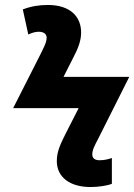

<svg xmlns="http://www.w3.org/2000/svg" viewBox="-20 -744 541 774"><path d="M345 10C378 10 414 4 431 -3V-107C419 -103 402 -98 382 -98C362 -98 352 -106 352 -122C352 -141 364 -162 377 -187L501 -434H236L273 -507C296 -550 307 -581 307 -613C307 -678 262 -724 173 -724C136 -724 103 -718 72 -706L94 -605C109 -612 123 -616 136 -616C155 -616 168 -608 168 -592C168 -572 154 -548 143 -525L33 -308H297L245 -206C225 -166 209 -134 209 -95C209 -28 264 10 345 10Z"/></svg>

Font: BC Sans
Style: Bold Italic
Weight: 700
Italic angle: -12°
Designer: Monotype Design Team
Province of B.C.
Foundry: Monotype Imaging Inc.
Version: Version 2.000;GOOG;noto-source:20170915:90ef993387c0